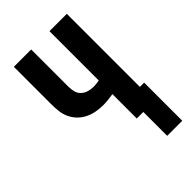

<svg xmlns="http://www.w3.org/2000/svg" viewBox="-271 -838 1143 1143"><g transform="rotate(-45 300.0 -267.0)"><path d="M432 201V0H377V-205Q356 -202 334.5 -199.5Q313 -197 292 -197Q262 -197 232.5 -202.5Q203 -208 176 -221.5Q149 -235 128 -257Q107 -279 95 -306Q83 -333 80 -363Q77 -393 77 -423V-735H223V-423Q223 -401 228 -379.5Q233 -358 248.5 -343Q264 -328 285.5 -321.5Q307 -315 329 -315Q341 -315 353 -316.5Q365 -318 377 -320V-735H523V-120H559V201Z"/></g></svg>

Font: Iosevka SS04 Heavy Extended
Style: Regular
Weight: 900
Width: 7
Monospace: yes
Designer: Belleve Invis
Foundry: Belleve Invis
Version: Version 19.0.0; ttfautohint (v1.8.4)